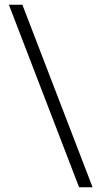

<svg xmlns="http://www.w3.org/2000/svg" viewBox="-20 -731 436 812"><path d="M74.7 -710.9 371.6 61H314.5L17.6 -710.9Z"/></svg>

Font: Battambang Light
Style: Regular
Weight: 300
Designer: Danh Hong
Version: Version 8.002; ttfautohint (v1.8.3)